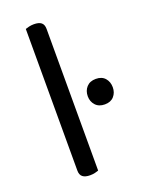

<svg xmlns="http://www.w3.org/2000/svg" viewBox="-128 -718 593 786"><g transform="rotate(-20 168.0 -325.0)"><path d="M83 -264 163 -252V-2Q158 0 148 2.5Q138 5 126 5Q105 5 94 -3.5Q83 -12 83 -31ZM163 -214 83 -225V-648Q88 -650 98.5 -652.5Q109 -655 120 -655Q142 -655 152.5 -646.5Q163 -638 163 -619ZM227 -302Q227 -326 241.5 -342Q256 -358 282 -358Q308 -358 322 -342Q336 -326 336 -302Q336 -279 322 -263Q308 -247 282 -247Q256 -247 241.5 -263Q227 -279 227 -302Z"/></g></svg>

Font: Baloo Bhaina 2
Style: Regular
Weight: 400
Designer: Yesha Goshar, Manish Minz, Shuchita Grover and Ek Type
Foundry: Ek Type
Version: Version 1.700